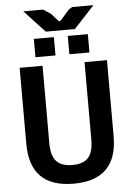

<svg xmlns="http://www.w3.org/2000/svg" viewBox="-68 -1124 813 1183"><g transform="rotate(-5 339.0 -532.5)"><path d="M122.1 -1075.2H244.1L291 -1044.9L334 -996.1L335 -995.1L345.7 -998L347.7 -999L377.9 -1034.2L402.3 -1061.5L423.8 -1075.2H555.7L492.2 -1006.8L428.7 -938.5H249L185.5 -1006.8ZM381.8 -787.1V-900.4H505.9V-787.1ZM171.9 -787.1V-900.4H295.9V-787.1ZM69.3 -259.8V-730.5H210.9V-252Q210.9 -173.8 242.7 -139.6Q274.4 -105.5 341.3 -105.5Q408.2 -105.5 439.5 -139.6Q470.7 -173.8 470.7 -252V-730.5H609.4V-259.8Q609.4 9.8 339.4 9.8Q69.3 9.8 69.3 -259.8Z"/></g></svg>

Font: Mgen+ 1c bold
Style: Bold
Weight: 700
Designer: [Source Han Sans]
Ryoko NISHIZUKA  (kana & ideographs); Paul D. Hunt (Latin, Greek & Cyrillic); Wenlong ZHANG  (bopomofo
Version: Version 1.059.20150602